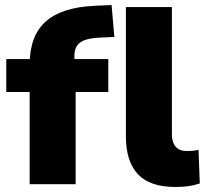

<svg xmlns="http://www.w3.org/2000/svg" viewBox="-20 -733 826 764"><path d="M98 0V-367H5V-498H151L98 -448V-476Q98 -590 161.5 -647Q225 -704 357 -710L424 -713L435 -586L371 -583Q337 -581 316 -573Q295 -565 285.5 -549.5Q276 -534 276 -510V-485L258 -498H411V-367H281V0ZM678 11Q576 11 528.5 -40Q481 -91 481 -191V-705H664V-199Q664 -178 670.5 -163Q677 -148 690 -140Q703 -132 724 -132Q736 -132 747 -133Q758 -134 770 -137L775 -3Q751 5 728.5 8Q706 11 678 11Z"/></svg>

Font: Nunito Sans 10pt Black
Style: Regular
Weight: 900
Designer: Vernon Adams
Foundry: Vernon Adams
Version: Version 3.101;gftools[0.9.27]